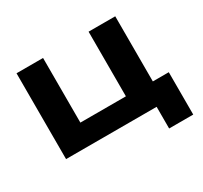

<svg xmlns="http://www.w3.org/2000/svg" viewBox="-175 -946 1443 1366"><g transform="rotate(-30 546.5 -263.5)"><path d="M848 178V0H104V-705H322V-174H696V-705H915V-170H1046V178Z"/></g></svg>

Font: Nunito Sans 7pt Expanded Black
Style: Regular
Weight: 900
Width: 7
Designer: Vernon Adams
Foundry: Vernon Adams
Version: Version 3.101;gftools[0.9.27]